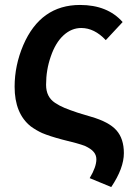

<svg xmlns="http://www.w3.org/2000/svg" viewBox="-20 -559 560 775"><path d="M166 -217Q166 -192 175 -174Q184 -156 202 -144Q220 -132 240.5 -123.5Q261 -115 291 -105Q294 -104 295.5 -103.5Q297 -103 299 -102.5Q301 -102 303 -101.5Q305 -101 307 -100L347 -88Q420 -67 450 -33Q480 1 480 59Q480 120 429 196L342 160Q369 115 369 84Q369 66 357 53Q348 42 323 30Q297 20 230 4Q181 -9 150 -22Q126 -33 104 -49Q39 -101 39 -209Q39 -295 74 -377Q144 -539 303 -539Q414 -539 475 -470L407 -397Q361 -446 308 -446Q269 -446 237 -417Q204 -387 185 -331Q166 -277 166 -217Z"/></svg>

Font: Libra Sans
Style: Bold
Weight: 700
Foundry: Context Ltd
Version: Version 1.000